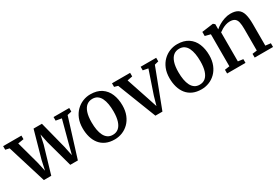

<svg xmlns="http://www.w3.org/2000/svg" viewBox="37 -1355 3117 2156"><g transform="rotate(-30 1595.5 -277.5)"><path d="M-5.5 -504.5V-551H231.5V-504.5L156.5 -492.5L237 -198L264 -77L290.5 -200L389 -551H497L587 -199L612.5 -76.5L644 -199L722 -491.5L648 -504.5V-551H851.5V-504.5L796.5 -492L641 7.5H542.5L447.5 -339.5L423.5 -455.5L398 -339.5L296 7.5H200L45.5 -493Z M867.5 -276.5Q867.5 -347 889.5 -400.8Q911.5 -454.5 949.2 -491.5Q987 -528.5 1034 -547.2Q1081 -566 1131.5 -566Q1218 -566 1274 -528.2Q1330 -490.5 1357 -425.5Q1384 -360.5 1384 -278.5Q1384 -208 1362 -153.8Q1340 -99.5 1302.5 -62.8Q1265 -26 1217.8 -7.5Q1170.5 11 1120 11Q1055 11 1007.5 -10.5Q960 -32 929 -71Q898 -110 882.8 -162.5Q867.5 -215 867.5 -276.5ZM1126.5 -44.5Q1170.5 -44.5 1200.8 -69.5Q1231 -94.5 1247.2 -144.5Q1263.5 -194.5 1263.5 -270Q1263.5 -322 1256 -365.8Q1248.5 -409.5 1232.5 -442Q1216.5 -474.5 1190.2 -492.5Q1164 -510.5 1126.5 -510.5Q1082.5 -510.5 1051.8 -485.8Q1021 -461 1004.5 -411Q988 -361 988 -285Q988 -232.5 995.8 -188.8Q1003.5 -145 1020 -112.5Q1036.5 -80 1063 -62.2Q1089.5 -44.5 1126.5 -44.5Z M1646.5 7.5 1452 -491.5 1406 -504.5V-551H1641V-504.5L1574 -491.5L1671 -201L1710.5 -80L1744 -197.5L1844 -491.5L1777.5 -504.5V-551H1979V-504.5L1927.5 -491.5L1737.5 7.5Z M1993.5 -276.5Q1993.5 -347 2015.5 -400.8Q2037.5 -454.5 2075.2 -491.5Q2113 -528.5 2160 -547.2Q2207 -566 2257.5 -566Q2344 -566 2400 -528.2Q2456 -490.5 2483 -425.5Q2510 -360.5 2510 -278.5Q2510 -208 2488 -153.8Q2466 -99.5 2428.5 -62.8Q2391 -26 2343.8 -7.5Q2296.5 11 2246 11Q2181 11 2133.5 -10.5Q2086 -32 2055 -71Q2024 -110 2008.8 -162.5Q1993.5 -215 1993.5 -276.5ZM2252.5 -44.5Q2296.5 -44.5 2326.8 -69.5Q2357 -94.5 2373.2 -144.5Q2389.5 -194.5 2389.5 -270Q2389.5 -322 2382 -365.8Q2374.5 -409.5 2358.5 -442Q2342.5 -474.5 2316.2 -492.5Q2290 -510.5 2252.5 -510.5Q2208.5 -510.5 2177.8 -485.8Q2147 -461 2130.5 -411Q2114 -361 2114 -285Q2114 -232.5 2121.8 -188.8Q2129.5 -145 2146 -112.5Q2162.5 -80 2189 -62.2Q2215.5 -44.5 2252.5 -44.5Z M2643 -57.5V-472.5L2573 -490.5V-543.5L2717 -563H2721.5L2742.5 -546V-504.5L2742 -479Q2763 -498.5 2796.2 -518Q2829.5 -537.5 2868.8 -550.5Q2908 -563.5 2947 -563.5Q3009 -563.5 3044.2 -539.8Q3079.5 -516 3094 -466.2Q3108.5 -416.5 3108.5 -338V-56.5L3176 -48.5V0H2938V-48.5L2998 -56.5V-337Q2998 -390 2990.2 -424.2Q2982.5 -458.5 2960.5 -475Q2938.5 -491.5 2897 -491.5Q2870.5 -491.5 2844 -482.8Q2817.5 -474 2794 -460.5Q2770.5 -447 2753 -433.5V-57.5L2819 -48.5V0H2580.5V-48.5Z"/></g></svg>

Font: Merriweather 28pt Medium
Style: Regular
Weight: 500
Version: Version 2.100